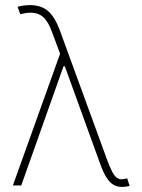

<svg xmlns="http://www.w3.org/2000/svg" viewBox="-20 -737 565 763"><path d="M377 -88.9 242.2 -460.9 237.3 -473.6H232.4L64.5 0H31.2L218.8 -523.4L187.5 -607.4Q172.9 -649.4 152.8 -668Q132.8 -686.5 101.6 -686.5Q84 -686.5 60.5 -680.7L49.8 -710Q75.7 -716.8 99.6 -716.8Q143.6 -716.3 170.2 -693.8Q196.8 -671.4 216.8 -619.1L403.3 -108.4Q415 -75.7 424.1 -57.9Q433.1 -40 442.4 -32.2Q451.7 -24.4 463.9 -24.4Q469.7 -24.4 485.4 -28.3L495.1 2Q477.5 5.9 465.8 5.9Q445.3 5.9 430.2 -3.2Q415 -12.2 402.3 -32.7Q389.6 -53.2 377 -88.9Z"/></svg>

Font: Pretendard Thin
Style: Regular
Weight: 100
Designer: Base glyphs from Inter by Rasmus Andersson; Hangeul glyphs from Noto Sans CJK(Source Han Sans) by Jang Soo-young and Kan
Foundry: Kil Hyung-jin
Version: Version 1.309